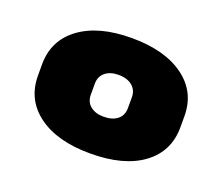

<svg xmlns="http://www.w3.org/2000/svg" viewBox="-73 -822 664 574"><g transform="rotate(20 259.5 -535.5)"><path d="M259 -352Q154 -352 93.5 -396.5Q33 -441 33 -518V-553Q33 -630 93.5 -674.5Q154 -719 259 -719Q364 -719 425 -674.5Q486 -630 486 -553V-518Q486 -441 426 -396.5Q366 -352 259 -352ZM259 -469Q287 -469 303 -482Q319 -495 319 -518V-553Q319 -575 303 -588.5Q287 -602 259 -602Q233 -602 217 -589Q201 -576 201 -553V-518Q201 -495 217 -482Q233 -469 259 -469Z"/></g></svg>

Font: Pathway Extreme 28pt Black
Style: Regular
Weight: 900
Designer: Eduardo Rodriguez Tunni
Foundry: Eduardo Rodriguez Tunni
Version: Version 1.001;gftools[0.9.26]